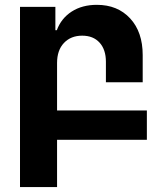

<svg xmlns="http://www.w3.org/2000/svg" viewBox="-20 -573 659 787"><path d="M582 -120.1V0H213.9V193.8H62V-544.9H207V-449.2H212.9Q231 -498 273.9 -525.6Q316.9 -553.2 377 -553.2Q461.9 -553.2 513.4 -497.6Q564.9 -441.9 564.9 -347.2V-235.8H414.1V-319.8Q414.1 -369.6 388.2 -398.2Q362.3 -426.8 316.9 -426.8Q270.5 -426.8 242.2 -397Q213.9 -367.2 213.9 -314.9V-120.1Z"/></svg>

Font: Telcell.Market
Style: Bold
Weight: 700
Designer: Rasmus Andersson, Sedrak Mkrtchyan
Version: Version 3.019;git-0a5106e0b